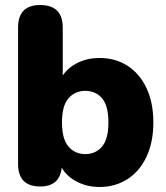

<svg xmlns="http://www.w3.org/2000/svg" viewBox="-20 -734 660 765"><path d="M320 -120Q361 -120 386.5 -150Q412 -180 412 -246Q412 -313 386.5 -342.5Q361 -372 320 -372Q279 -372 253 -342.5Q227 -313 227 -246Q227 -180 253 -150Q279 -120 320 -120ZM376 11Q327 11 286.5 -10Q246 -31 226 -66Q218 9 140 9Q52 9 52 -81V-624Q52 -714 140 -714Q230 -714 230 -624V-433Q251 -465 290 -484Q329 -503 376 -503Q440 -503 488 -472Q536 -441 563.5 -383.5Q591 -326 591 -246Q591 -167 563.5 -109Q536 -51 487.5 -20Q439 11 376 11Z"/></svg>

Font: Chiron GoRound TC H
Style: Regular
Weight: 900
Designer: Ryoko NISHIZUKA 西塚涼子 (kana, bopomofo & ideographs); Paul D. Hunt (Latin, Greek & Cyrillic); Sandoll Communications 산돌커뮤니
Foundry: Adobe
Version: Version 1.000;hotconv 1.1.1;makeotfexe 2.6.0